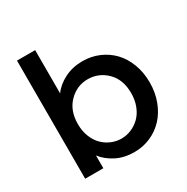

<svg xmlns="http://www.w3.org/2000/svg" viewBox="-169 -887 1016 1042"><g transform="rotate(-30 339.0 -365.5)"><path d="M189 -469.2Q217.8 -509.3 268.3 -534.7Q318.8 -560.1 380.9 -560.1Q435.1 -560.1 482.9 -539.6Q530.8 -519 565.4 -482.7Q600.1 -446.3 620.1 -393.3Q640.1 -340.3 640.1 -277.8Q640.1 -215.3 619.9 -161.6Q599.6 -107.9 564.9 -70.6Q530.3 -33.2 482.4 -12.2Q434.6 8.8 380.9 8.8Q316.9 8.8 267.8 -16.1Q218.8 -41 189 -80.1V0H75.2V-740.2H189ZM523.9 -277.8Q523.9 -362.8 474.4 -411.9Q424.8 -460.9 356 -460.9Q288.1 -460.9 238.5 -410.6Q189 -360.4 189 -275.9Q189 -232.4 203.1 -196.8Q217.3 -161.1 240.7 -137.9Q264.2 -114.7 293.9 -102.3Q323.7 -89.8 356 -89.8Q388.7 -89.8 418.7 -102.8Q448.7 -115.7 472.2 -138.9Q495.6 -162.1 509.8 -198.2Q523.9 -234.4 523.9 -277.8Z"/></g></svg>

Font: SVN-Poppins Medium
Style: Regular
Weight: 500
Designer: Ninad Kale (Devanagari), Jonny Pinhorn (Latin)
Foundry: Indian Type Foundry
Version: Version 3.002 2017